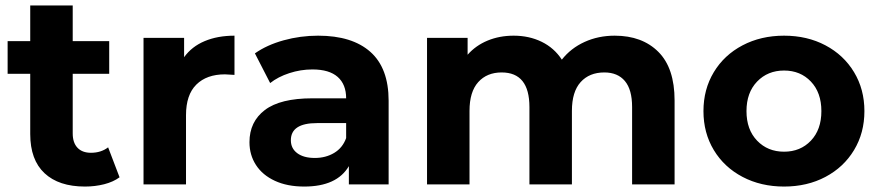

<svg xmlns="http://www.w3.org/2000/svg" viewBox="-20 -677 3226 705"><path d="M419 -26Q396 -9 362.5 -0.5Q329 8 292 8Q196 8 143.5 -41Q91 -90 91 -185V-406H8V-526H91V-657H247V-526H381V-406H247V-187Q247 -153 264.5 -134.5Q282 -116 314 -116Q351 -116 377 -136Z M841 -546V-402Q815 -404 806 -404Q739 -404 701 -366.5Q663 -329 663 -254V0H507V-538H656V-467Q684 -506 731.5 -526Q779 -546 841 -546Z M1407 -307V0H1261V-67Q1217 8 1097 8Q1035 8 989.5 -13Q944 -34 920 -71Q896 -108 896 -155Q896 -230 952.5 -273Q1009 -316 1127 -316H1251Q1251 -367 1220 -394.5Q1189 -422 1127 -422Q1084 -422 1042.5 -408.5Q1001 -395 972 -372L916 -481Q960 -512 1021.5 -529Q1083 -546 1148 -546Q1273 -546 1340 -486.5Q1407 -427 1407 -307ZM1251 -170V-225H1144Q1048 -225 1048 -162Q1048 -132 1071.5 -114.5Q1095 -97 1136 -97Q1176 -97 1207 -115.5Q1238 -134 1251 -170Z M2457 -308V0H2301V-284Q2301 -348 2274.5 -379.5Q2248 -411 2199 -411Q2144 -411 2112 -375.5Q2080 -340 2080 -270V0H1924V-284Q1924 -411 1822 -411Q1768 -411 1736 -375.5Q1704 -340 1704 -270V0H1548V-538H1697V-476Q1727 -510 1770.5 -528Q1814 -546 1866 -546Q1923 -546 1969 -523.5Q2015 -501 2043 -458Q2076 -500 2126.5 -523Q2177 -546 2237 -546Q2338 -546 2397.5 -486.5Q2457 -427 2457 -308Z M2563 -269Q2563 -349 2601 -412Q2639 -475 2706.5 -510.5Q2774 -546 2859 -546Q2944 -546 3011 -510.5Q3078 -475 3116 -412Q3154 -349 3154 -269Q3154 -189 3116 -126Q3078 -63 3011 -27.5Q2944 8 2859 8Q2774 8 2706.5 -27.5Q2639 -63 2601 -126Q2563 -189 2563 -269ZM2996 -269Q2996 -337 2957.5 -377.5Q2919 -418 2859 -418Q2799 -418 2760 -377.5Q2721 -337 2721 -269Q2721 -201 2760 -160.5Q2799 -120 2859 -120Q2919 -120 2957.5 -160.5Q2996 -201 2996 -269Z"/></svg>

Font: APTA Sans Regular
Style: Bold Italic
Weight: 700
Version: Version 7.200